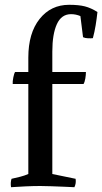

<svg xmlns="http://www.w3.org/2000/svg" viewBox="-20 -775 426 800"><path d="M315 -708Q296 -716 276 -716Q236 -716 217 -674.5Q198 -633 198 -560V-475H338Q338 -463 335.5 -448Q333 -433 328 -425H198V-50L295 -30Q298 -11 290 5Q272 4 245.5 3Q219 2 193 1Q167 0 148 0Q120 0 87 1.5Q54 3 26 5Q23 -14 28 -30Q46 -34 64 -38.5Q82 -43 98 -50V-425H33Q32 -435 35.5 -452.5Q39 -470 43 -475H98V-535Q98 -637 145 -696Q192 -755 268 -755Q308 -755 333.5 -748.5Q359 -742 386 -725Q383 -697 378.5 -669.5Q374 -642 367 -616Q360 -615 347 -615.5Q334 -616 326 -620Z"/></svg>

Font: Alike
Style: Regular
Weight: 400
Designer: Sveta Sebyakina
Foundry: Cyreal (www.cyreal.org)
Version: Version 1.301; ttfautohint (v1.8.4.7-5d5b)